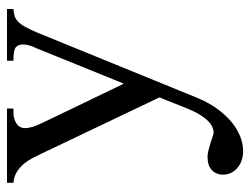

<svg xmlns="http://www.w3.org/2000/svg" viewBox="-102 -385 704 540"><g transform="rotate(-90 250.0 -115.0)"><path d="M494.6 -429.2Q483.9 -428.2 475.6 -426Q467.3 -423.8 459.7 -416.7Q452.1 -409.7 444.8 -396.7Q437.5 -383.8 428.2 -361.8L246.1 84.5Q233.4 116.2 216.1 140.9Q198.7 165.5 179 182.4Q159.2 199.2 137.7 208Q116.2 216.8 95.2 216.8Q80.6 216.8 68.4 212.4Q56.2 208 47.4 200.4Q38.6 192.9 33.7 182.6Q28.8 172.4 28.8 160.6Q28.8 141.1 41.5 128.9Q54.2 116.7 79.1 116.7Q86.9 116.7 97.4 119.4Q107.9 122.1 118.2 125.2Q128.4 128.4 136.2 131.1Q144 133.8 147 133.8Q154.8 133.8 163.1 130.1Q171.4 126.5 179.9 117.9Q188.5 109.4 197.3 95.2Q206.1 81.1 214.8 59.6L246.1 -18.6L85.4 -355.5Q81.1 -364.3 75 -376.2Q68.8 -388.2 59.6 -399.4Q50.3 -410.6 37.1 -419.2Q23.9 -427.7 5.9 -429.2V-447.3H214.8V-429.2H204.1Q186 -429.2 172.9 -420.9Q159.7 -412.6 159.7 -396.5Q159.7 -386.2 163.8 -373.5Q168 -360.8 176.3 -343.8L284.7 -118.7L384.8 -365.7Q392.1 -379.4 394.3 -394.8Q396.5 -410.2 390.6 -418.5Q389.2 -420.4 387.2 -422.4Q385.3 -424.3 380.9 -425.8Q376.5 -427.2 368.9 -428.2Q361.3 -429.2 349.1 -429.2V-447.3H494.6Z"/></g></svg>

Font: Doulos SIL
Style: Regular
Weight: 400
Designer: Walt Agee, Victor Gaultney, Peter Martin, Debbi Hosken
Foundry: SIL International
Version: Version 4.110; 2011; Maintenance release